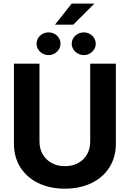

<svg xmlns="http://www.w3.org/2000/svg" viewBox="-20 -1072 744 1101"><path d="M644.4 -707V-247.5Q644.4 -171.4 608 -113.2Q571.6 -54.9 505.2 -22.5Q438.9 9.9 351.9 9.9Q264.9 9.9 198.8 -22.5Q132.7 -54.9 96.3 -113.2Q59.9 -171.4 59.9 -247.5V-707H206.4V-259.9Q206.4 -219.6 224.6 -187.6Q242.9 -155.6 276 -137.3Q309 -119.1 351.9 -119.1Q395.7 -119.1 428.7 -137.3Q461.8 -155.6 479.6 -187.6Q497.3 -219.6 497.3 -259.9V-707ZM391 -1051.5H521.4L400.2 -930.6H295.4ZM189.7 -821.1Q189.7 -839 198.9 -853.9Q208.1 -868.8 223.9 -877.5Q239.6 -886.2 258.1 -886.2Q276.9 -886.2 292.7 -877.7Q308.4 -869.2 317.6 -854.3Q326.9 -839.4 326.9 -821.1Q326.9 -803.7 317.6 -788.8Q308.4 -773.9 292.7 -765Q276.9 -756.1 258.1 -756.1Q240 -756.1 224.1 -765Q208.1 -773.9 198.9 -789Q189.7 -804.1 189.7 -821.1ZM391.3 -821.1Q391.3 -839 400.8 -853.9Q410.2 -868.8 426.5 -877.5Q442.7 -886.2 460.6 -886.2Q479 -886.2 494.8 -877.5Q510.5 -868.8 519.8 -853.9Q529 -839 529 -821.1Q529 -803.7 519.8 -788.8Q510.5 -773.9 494.8 -765Q479 -756.1 460.6 -756.1Q442.7 -756.1 426.5 -765Q410.2 -773.9 400.8 -789Q391.3 -804.1 391.3 -821.1Z"/></svg>

Font: Pretendard JP Variable
Style: Regular
Weight: 400
Designer: Base glyphs from Inter by Rasmus Andersson; Hangul glyphs from Noto Sans CJK(Source Han Sans) by Jang Soo-young and Kang
Foundry: Kil Hyung-jin
Version: Version 1.307;Glyphs 3.2 (3192)